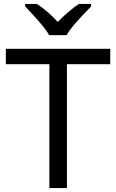

<svg xmlns="http://www.w3.org/2000/svg" viewBox="-20 -964 596 984"><path d="M323 0H233V-635H10V-714H545V-635H323ZM232 -784Q219 -807 197 -833.5Q175 -860 151 -886Q127 -912 109 -931V-944H169Q195 -927 223 -903Q251 -879 276 -852Q303 -879 331 -903Q359 -927 385 -944H447V-931Q428 -912 403.5 -886Q379 -860 356.5 -833.5Q334 -807 322 -784Z"/></svg>

Font: Noto Sans Lepcha
Style: Regular
Weight: 400
Designer: Monotype Design Team
Foundry: Monotype Imaging Inc.
Version: Version 2.006; ttfautohint (v1.8.4.7-5d5b)